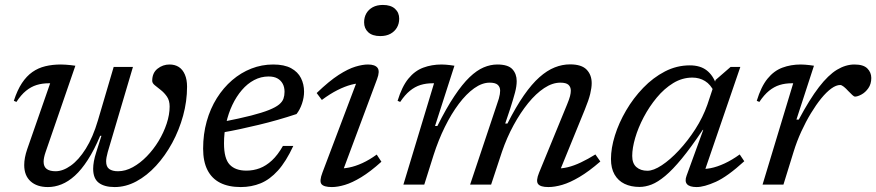

<svg xmlns="http://www.w3.org/2000/svg" viewBox="-20 -747 3546 777"><path d="M440 -476H518L416 -131.5Q413 -120 411.2 -110.8Q409.5 -101.5 409.5 -94Q409.5 -72 422.2 -63Q435 -54 457.5 -54Q487.5 -54 517.5 -70.5Q547.5 -87 574.2 -114.5Q601 -142 621.8 -176.2Q642.5 -210.5 654.5 -246.8Q666.5 -283 666.5 -316Q666.5 -340 655.8 -355.8Q645 -371.5 631 -382.5Q617 -393.5 606.5 -402Q596 -410.5 596 -420Q596 -452 617.5 -469Q639 -486 666 -486Q688 -486 703.8 -475.8Q719.5 -465.5 728.2 -445.2Q737 -425 737 -396Q737 -337 721 -278.8Q705 -220.5 676.8 -168.5Q648.5 -116.5 611.5 -76.2Q574.5 -36 531.8 -13Q489 10 444 10Q402.5 10 379.8 -7.2Q357 -24.5 357 -64Q357 -77.5 360 -94.5Q363 -111.5 369.5 -131L390.5 -197.5H385.5Q361 -139.5 335.2 -99.8Q309.5 -60 283 -36Q256.5 -12 229 -1Q201.5 10 174 10Q129.5 10 103.8 -13.2Q78 -36.5 78 -79Q78 -108 90 -143L183 -410Q181 -410 180.2 -410Q179.5 -410 177.5 -410Q151 -410 128.2 -403Q105.5 -396 85.2 -379.5Q65 -363 46.5 -334.5L36 -339Q50 -382.5 68.8 -410.8Q87.5 -439 111 -455.5Q134.5 -472 163.5 -479Q192.5 -486 226.5 -486Q236.5 -486 246 -485.2Q255.5 -484.5 265.5 -483.5Q275.5 -482.5 285 -481L164.5 -131.5Q160.5 -120 158.5 -110.2Q156.5 -100.5 156.5 -92.5Q156.5 -72.5 169 -63.2Q181.5 -54 205 -54Q234.5 -54 266.5 -76.8Q298.5 -99.5 327.2 -145.2Q356 -191 376.5 -260.5Z M1067 -437.5Q1036 -437.5 1008.5 -423Q981 -408.5 958.8 -382.5Q936.5 -356.5 920.2 -322.2Q904 -288 895.2 -248.2Q886.5 -208.5 886.5 -167Q886.5 -105 909.5 -80.8Q932.5 -56.5 977 -56.5Q1005.5 -56.5 1031.2 -66.2Q1057 -76 1080.5 -97.8Q1104 -119.5 1125 -156.5H1167Q1137.5 -93 1104.8 -56.8Q1072 -20.5 1034.8 -5.2Q997.5 10 954.5 10Q905 10 871 -7.2Q837 -24.5 819.5 -59Q802 -93.5 802 -145.5Q802 -204 816.5 -255.8Q831 -307.5 857.5 -349.8Q884 -392 919.5 -422.5Q955 -453 997.2 -469.5Q1039.5 -486 1085.5 -486Q1130.5 -486 1158 -471Q1185.5 -456 1198 -431Q1210.5 -406 1210.5 -376Q1210.5 -352 1202 -327.2Q1193.5 -302.5 1180 -285.5Q1142.5 -273 1104 -262Q1065.5 -251 1027 -241.8Q988.5 -232.5 951.2 -224.5Q914 -216.5 878.5 -210.5L881 -254Q950 -267.5 995.8 -279.2Q1041.5 -291 1068.8 -302Q1096 -313 1109.5 -324.2Q1123 -335.5 1127.2 -348Q1131.5 -360.5 1131.5 -375.5Q1131.5 -394.5 1124 -408.2Q1116.5 -422 1102.5 -429.8Q1088.5 -437.5 1067 -437.5Z M1285 -49 1430 -432.5 1447 -409.5Q1427 -411 1401.5 -404.2Q1376 -397.5 1346 -382.5Q1316 -367.5 1282.5 -342.5L1261.5 -370.5Q1312 -419 1350.5 -443.8Q1389 -468.5 1418.2 -477.2Q1447.5 -486 1469 -486Q1497.5 -486 1507.8 -472.5Q1518 -459 1506 -427L1361.5 -39.5L1346.5 -65.5Q1367 -64 1392.5 -69Q1418 -74 1446.5 -87Q1475 -100 1504.5 -121.5L1523.5 -92.5Q1478.5 -52 1441.8 -29.8Q1405 -7.5 1375.8 1.2Q1346.5 10 1323 10Q1290.5 10 1281 -2Q1271.5 -14 1285 -49ZM1453.5 -656.5Q1453.5 -677 1462.5 -692.8Q1471.5 -708.5 1488.5 -717.8Q1505.5 -727 1529.5 -727Q1561.5 -727 1578.5 -711.5Q1595.5 -696 1595.5 -671.5Q1595.5 -651 1586.2 -635.2Q1577 -619.5 1560 -610.2Q1543 -601 1519 -601Q1487 -601 1470.2 -616.5Q1453.5 -632 1453.5 -656.5Z M2239 -39.5 2233 -65.5Q2254 -64.5 2278.5 -70.5Q2303 -76.5 2331 -89.8Q2359 -103 2389.5 -122L2409.5 -93.5Q2363.5 -53.5 2325 -30.8Q2286.5 -8 2255.5 1Q2224.5 10 2199 10Q2167 10 2157.5 -2.5Q2148 -15 2161.5 -48L2275 -324.5Q2283.5 -345 2286.8 -357.8Q2290 -370.5 2290 -380Q2290 -395 2280.5 -403.8Q2271 -412.5 2247.5 -412.5Q2215.5 -412.5 2182.2 -390.5Q2149 -368.5 2117.5 -329.8Q2086 -291 2058.5 -240.5Q2031 -190 2011.5 -133L1967.5 0H1882.5L1991 -324.5Q1996 -338 1998.8 -348.2Q2001.5 -358.5 2002.8 -366Q2004 -373.5 2004 -380Q2004 -395 1994.2 -403.8Q1984.5 -412.5 1961.5 -412.5Q1931 -412.5 1899 -389.8Q1867 -367 1836.8 -326.8Q1806.5 -286.5 1780.2 -233.2Q1754 -180 1734.5 -119L1697 0H1612.5L1736.5 -410Q1735.5 -410 1733.8 -410Q1732 -410 1730.5 -410Q1704 -410 1681.5 -403Q1659 -396 1638.8 -379.5Q1618.5 -363 1599.5 -334.5L1589 -339Q1606.5 -396.5 1632.5 -428.5Q1658.5 -460.5 1692.8 -473.2Q1727 -486 1767.5 -486Q1776.5 -486 1784.8 -485.2Q1793 -484.5 1801.5 -483.5Q1810 -482.5 1819 -481L1740.5 -237H1750Q1786.5 -310 1818.8 -358.2Q1851 -406.5 1880.2 -434.5Q1909.5 -462.5 1937.2 -474.2Q1965 -486 1992.5 -486Q2036 -486 2053.5 -467Q2071 -448 2071 -419Q2071 -398 2064.2 -372.5Q2057.5 -347 2044.5 -306.5L2024.5 -247H2033.5Q2068 -315 2100 -361Q2132 -407 2163 -434.5Q2194 -462 2224.8 -474.2Q2255.5 -486.5 2287 -486.5Q2333.5 -486.5 2354 -465.2Q2374.5 -444 2374.5 -410.5Q2374.5 -392 2368.5 -367Q2362.5 -342 2346.5 -303Z M2758.5 -36 2826 -221.5H2824Q2776.5 -150.5 2739.2 -105.2Q2702 -60 2672 -35Q2642 -10 2616.8 -0.2Q2591.5 9.5 2568 9.5Q2533.5 9.5 2507.5 -3Q2481.5 -15.5 2467 -40.8Q2452.5 -66 2452.5 -103.5Q2452.5 -147.5 2468.5 -198.8Q2484.5 -250 2513.8 -300Q2543 -350 2583 -391.5Q2623 -433 2670.8 -457.8Q2718.5 -482.5 2771.5 -482.5Q2814 -482.5 2840 -462.2Q2866 -442 2879 -404L2870 -375Q2856 -405 2833.2 -419Q2810.5 -433 2782 -433Q2741 -433 2704.5 -410.8Q2668 -388.5 2637.8 -352Q2607.5 -315.5 2585 -272.8Q2562.5 -230 2550.5 -188.8Q2538.5 -147.5 2538.5 -116Q2538.5 -85.5 2555.5 -70.8Q2572.5 -56 2600 -56Q2624.5 -56 2658.2 -78.2Q2692 -100.5 2727.5 -138.5Q2763 -176.5 2793.8 -224.2Q2824.5 -272 2842.5 -323L2876 -423.5L2936.5 -476H2976L2825.5 -37L2809 -64Q2830 -61.5 2856 -66.5Q2882 -71.5 2912.2 -85.5Q2942.5 -99.5 2973.5 -122L2992 -94.5Q2924 -32.5 2876.8 -11.2Q2829.5 10 2799 10Q2771 10 2760.5 -1.5Q2750 -13 2758.5 -36Z M3190 -410Q3189 -410 3187.2 -410Q3185.5 -410 3184 -410Q3157.5 -410 3135 -403Q3112.5 -396 3092.2 -379.5Q3072 -363 3053 -334.5L3042.5 -339Q3060 -396.5 3086 -428.5Q3112 -460.5 3146.2 -473.2Q3180.5 -486 3221 -486Q3230 -486 3238.5 -485.2Q3247 -484.5 3256 -483.5Q3265 -482.5 3274 -481L3203 -263H3212.5Q3256.5 -345.5 3294.2 -394.5Q3332 -443.5 3367.2 -464.8Q3402.5 -486 3438 -486Q3474 -486 3490 -470Q3506 -454 3506 -431.5Q3506 -407 3494 -390Q3482 -373 3466.2 -364.5Q3450.5 -356 3439.5 -356Q3436.5 -356 3429.2 -362.5Q3422 -369 3412.5 -379Q3403.5 -389 3394.8 -396Q3386 -403 3380 -403Q3364 -403 3344.2 -388.8Q3324.5 -374.5 3303.5 -348.8Q3282.5 -323 3261.8 -288.8Q3241 -254.5 3222.8 -214.8Q3204.5 -175 3191.5 -132.5L3150.5 0H3066Z"/></svg>

Font: Newsreader 11pt
Style: Italic
Weight: 400
Italic angle: -17°
Version: Version 1.003